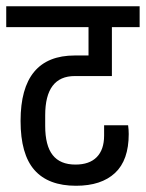

<svg xmlns="http://www.w3.org/2000/svg" viewBox="-30 -650 468 616"><path d="M115 -280V-246Q115 -183 139 -152.5Q163 -122 212 -122Q257 -122 280.5 -146Q304 -170 304 -215V-248H381Q383 -234 383 -220Q383 -136 339 -95Q295 -54 214 -54Q125 -54 80.5 -104.5Q36 -155 36 -262Q36 -472 210 -472H254V-563H-10V-630H418V-563H329V-406H210Q115 -406 115 -280Z"/></svg>

Font: Pragati Narrow
Style: Regular
Weight: 400
Designer: Hector Gatti, Marcela Romero, Pablo Cosgaya and Nicolas Silva
Foundry: Omnibus-Type
Version: Version 1.010; ttfautohint (v1.3)